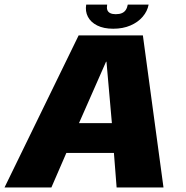

<svg xmlns="http://www.w3.org/2000/svg" viewBox="-45 -832 826 852"><path d="M-25 0H183L249.5 -153.5H460.5L472.5 0H680.5L589 -675H304ZM305.5 -285.5 425.5 -558H427.5L451.5 -285.5ZM457.5 -704.5Q500.5 -704.5 534 -719Q567.5 -733.5 588.2 -757.8Q609 -782 614.5 -811.5H522Q519.5 -797.5 513.2 -788Q507 -778.5 496 -773.8Q485 -769 468.5 -769Q453.5 -769 444 -773.8Q434.5 -778.5 431.2 -787.8Q428 -797 430.5 -811.5H337.5Q332.5 -782 345 -757.8Q357.5 -733.5 386.2 -719Q415 -704.5 457.5 -704.5Z"/></svg>

Font: Anybody UltraCondensed Thin ExtraBold
Style: Italic
Weight: 800
Italic angle: -10°
Version: Version 1.111